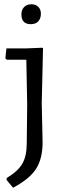

<svg xmlns="http://www.w3.org/2000/svg" viewBox="-20 -683 305 897"><path d="M159 -651C151 -659 140.3 -663 127 -663C112.3 -663 100.8 -658.7 92.5 -650C84.2 -641.3 80 -630 80 -616C80 -585.3 94.7 -570 124 -570C138.7 -570 150.2 -574.3 158.5 -583C166.8 -591.7 171 -603.7 171 -619C171 -632.3 167 -643 159 -651ZM175 -201 181 -458 178 -460 104 -457H10L5 -411L11 -404H103L107 -194L105 -15C105 25.7 98.2 57.8 84.5 81.5C70.8 105.2 46.3 127.7 11 149V158L41 194C91.7 167.3 127.3 138.2 148 106.5C168.7 74.8 179 33 179 -19Z"/></svg>

Font: Alegreya Sans
Style: Regular
Weight: 400
Designer: Juan Pablo del Peral
Foundry: Huerta Tipografica
Version: Version 1.000;PS 001.000;hotconv 1.0.70;makeotf.lib2.5.58329